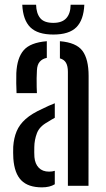

<svg xmlns="http://www.w3.org/2000/svg" viewBox="-20 -780 444 806"><path d="M36 -114.5Q35.5 -127 35.2 -139.2Q35 -151.5 35.5 -164Q38 -200.5 49.8 -228.8Q61.5 -257 87.5 -280.2Q113.5 -303.5 159.5 -324Q171.5 -330 184.2 -335.8Q197 -341.5 210 -346.5V-285.5Q203 -282 195 -277Q187 -272 178 -266.5Q145.5 -248.5 135 -220.8Q124.5 -193 124 -163Q123.5 -149.5 123.8 -140.2Q124 -131 124.5 -120.5Q127 -92 142.8 -75.8Q158.5 -59.5 186 -59.5Q200 -59.5 210 -63V-6.5Q189 6.5 156 6.5Q98.5 6.5 69.5 -22.8Q40.5 -52 36 -114.5ZM49.5 -389Q48.5 -408 48.2 -430.5Q48 -453 48.5 -473Q51.5 -537 79.5 -569.2Q107.5 -601.5 176.5 -607V-537Q158 -533.5 147 -521Q136 -508.5 135 -484.5Q134 -471 133.8 -451.8Q133.5 -432.5 134 -415Q134.5 -397.5 135 -389ZM265 0V-478.5Q265 -502.5 257.2 -516.2Q249.5 -530 231.5 -535V-607Q300 -601.5 326 -566.8Q352 -532 352 -461L351.5 0ZM204 -635Q138 -635 107.2 -665.5Q76.5 -696 73.5 -760H131.5Q132.5 -724 148.8 -704Q165 -684 204 -684Q240.5 -684 258.2 -703.5Q276 -723 276.5 -760H334Q331 -696 300.5 -665.5Q270 -635 204 -635Z"/></svg>

Font: Big Shoulders Stencil Text Thin Medium
Style: Regular
Weight: 500
Version: Version 2.001